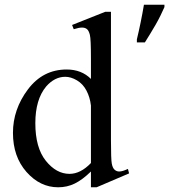

<svg xmlns="http://www.w3.org/2000/svg" viewBox="-20 -780 718 815"><path d="M366 -52Q330 -17 297.5 -1Q265 15 227 15Q150 15 92.5 -50Q35 -115 35 -216Q35 -316 98.5 -400.5Q162 -485 263 -485Q326 -485 366 -445V-533Q366 -614 361.5 -632Q357 -650 349 -656.5Q341 -663 328 -663Q315 -663 293 -656L286 -674L427 -730H451V-186Q451 -104 454.5 -85.5Q458 -67 466.5 -59.5Q475 -52 486 -52Q500 -52 523 -63L528 -44L390 15H366ZM366 -88V-332Q362 -367 347 -395.5Q332 -424 306.5 -439Q281 -454 257 -454Q212 -454 176 -413Q130 -358 130 -257Q130 -153 174.5 -97.5Q219 -42 275 -42Q322 -42 366 -88ZM561 -613Q569 -646 577 -685Q585 -724 591 -760H678V-750Q671 -734 661.5 -714.5Q652 -695 640.5 -675Q629 -655 617 -635.5Q605 -616 595 -600H561Z"/></svg>

Font: MM Taunggyi
Style: Regular
Weight: 400
Designer: Khon Soe Zaw Thu
Version: Version 1.00 July 18, 2016, initial release